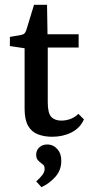

<svg xmlns="http://www.w3.org/2000/svg" viewBox="-20 -560 377 796"><path d="M82 -360 21 -369V-407L67 -415Q77 -417 81.5 -421.5Q86 -426 89 -435L121 -540H175L177 -418H306V-363H178V-136Q178 -91 192.5 -75.5Q207 -60 234 -60Q254 -60 272.5 -67Q291 -74 305 -88L328 -65Q312 -29 276.5 -11Q241 7 196 7Q164 7 137.5 -3Q111 -13 96.5 -38.5Q82 -64 82 -109ZM234 108Q234 145 210 172.5Q186 200 152 216L130 192Q143 181 154 167.5Q165 154 165 141Q165 128 159.5 123.5Q154 119 149 115Q142 110 136 102.5Q130 95 130 81Q130 63 143 51Q156 39 176 39Q201 39 218 58.5Q235 78 234 108Z"/></svg>

Font: Rasa Medium
Style: Regular
Weight: 500
Designer: Anna Giedrys (Yrsa+Rasa design), David Brezina (Yrsa art-direction, Rasa art-direction, design)
Foundry: Rosetta Type Foundry
Version: Version 2.004